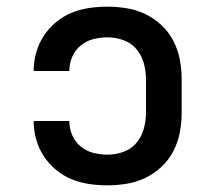

<svg xmlns="http://www.w3.org/2000/svg" viewBox="-20 -548 640 576"><path d="M302 8Q275 8 247.5 4Q220 0 194.5 -10.5Q169 -21 147.5 -39Q126 -57 111 -80Q96 -103 88.5 -130Q81 -157 81 -185Q81 -185 81 -185Q81 -185 81 -185H188Q188 -185 188 -185Q188 -185 188 -185Q188 -163 196.5 -143Q205 -123 221.5 -109Q238 -95 259.5 -89.5Q281 -84 302 -84Q327 -84 350.5 -92.5Q374 -101 389.5 -119.5Q405 -138 411.5 -162Q418 -186 418 -210V-310Q418 -334 411.5 -358Q405 -382 389.5 -400.5Q374 -419 350.5 -427.5Q327 -436 302 -436Q281 -436 259.5 -430.5Q238 -425 221.5 -411Q205 -397 196.5 -377Q188 -357 188 -335Q188 -335 188 -335Q188 -335 188 -335H81Q81 -335 81 -335Q81 -335 81 -335Q81 -363 88.5 -390Q96 -417 111 -440Q126 -463 147.5 -481Q169 -499 194.5 -509.5Q220 -520 247.5 -524Q275 -528 302 -528Q332 -528 361.5 -523Q391 -518 417.5 -505Q444 -492 465.5 -471.5Q487 -451 500.5 -424.5Q514 -398 519.5 -369Q525 -340 525 -310V-210Q525 -180 519.5 -151Q514 -122 500.5 -95.5Q487 -69 465.5 -48.5Q444 -28 417.5 -15Q391 -2 361.5 3Q332 8 302 8Z"/></svg>

Font: Zed Mono Semibold Extended
Style: Regular
Weight: 600
Width: 7
Monospace: yes
Designer: Belleve Invis
Foundry: Belleve Invis
Version: Version 1.0.0; ttfautohint (v1.8.4)